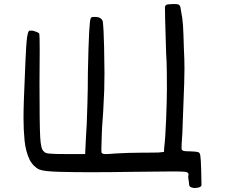

<svg xmlns="http://www.w3.org/2000/svg" viewBox="-20 -737 1126 961"><path d="M97.7 -145.5Q97.7 -188.5 99.6 -240.2Q108.4 -477.5 113.3 -530.8Q118.2 -584 128.9 -584Q129.9 -584 131.8 -583Q134.8 -584 137.7 -584Q144.5 -584 156.7 -579.6Q168.9 -575.2 174.8 -571.3Q177.7 -571.3 178.2 -541.5Q178.7 -511.7 178.7 -483.4Q178.7 -427.7 177.7 -323.2Q177.7 -112.3 181.2 -50.3Q184.6 11.7 199.2 20.5Q204.1 29.3 226.1 31.7Q248 34.2 322.3 34.2H406.2L408.2 -7.8Q409.2 -26.4 410.6 -56.6Q412.1 -86.9 414.1 -115.2Q415 -144.5 417.5 -217.3Q419.9 -290 419.9 -375Q422.9 -517.6 426.3 -577.1Q429.7 -636.7 433.6 -643.6Q434.6 -649.4 439 -650.9Q443.4 -652.3 452.1 -652.3H457Q470.7 -652.3 480 -647.5Q489.3 -642.6 494.1 -631.8Q499 -597.7 501 -504.4Q502.9 -411.1 502.9 -372.1Q502.9 -280.3 498 -209Q497.1 -180.7 493.7 -138.2Q490.2 -95.7 489.3 -59.6Q487.3 -4.9 487.3 12.2Q487.3 29.3 490.2 29.3Q494.1 33.2 501 33.7Q507.8 34.2 510.7 34.2Q524.4 34.2 557.6 31.2Q586.9 29.3 622.1 28.3Q657.2 27.3 683.6 27.3Q710.9 27.3 736.3 26.9Q761.7 26.4 773.4 26.4L800.8 23.4L801.8 2.9Q807.6 -43 811.5 -139.6Q815.4 -236.3 815.4 -294.9Q815.4 -327.1 814.9 -377.9Q814.5 -428.7 811.5 -471.7Q807.6 -596.7 806.6 -638.7Q805.7 -680.7 805.7 -694.3V-704.1Q805.7 -705.1 808.1 -708.5Q810.5 -711.9 814.5 -713.9Q817.4 -714.8 827.1 -715.8Q836.9 -716.8 847.7 -716.8H853.5Q873 -716.8 878.4 -710.9Q883.8 -705.1 886.7 -678.7Q893.6 -646.5 896 -609.4Q898.4 -572.3 900.4 -493.2Q903.3 -441.4 903.3 -392.6Q903.3 -367.2 901.9 -318.8Q900.4 -270.5 892.6 -68.4Q889.6 -30.3 889.2 -17.1Q888.7 -3.9 888.7 0Q888.7 9.8 889.6 11.7Q892.6 16.6 899.9 18.6Q907.2 20.5 932.6 20.5Q962.9 21.5 971.7 24.4Q980.5 27.3 982.4 40Q985.4 58.6 986.8 108.9Q988.3 159.2 988.3 177.7V191.4Q985.4 198.2 975.1 201.2Q964.8 204.1 951.2 204.1Q937.5 202.1 931.6 197.8Q925.8 193.4 925.8 176.8Q924.8 168.9 923.3 161.1Q921.9 153.3 921.9 144.5Q923.8 140.6 923.8 136.7Q923.8 124 903.8 122.6Q883.8 121.1 841.8 121.1Q778.3 121.1 650.4 123Q521.5 125 430.7 125Q355.5 125 277.3 123Q199.2 121.1 176.8 111.3Q163.1 105.5 149.9 92.3Q136.7 79.1 127.9 61.5Q108.4 20.5 103 -33.2Q97.7 -86.9 97.7 -145.5Z"/></svg>

Font: JasonHandwriting4
Style: Regular
Weight: 400
Version: Version 1.01.21